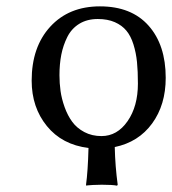

<svg xmlns="http://www.w3.org/2000/svg" viewBox="-20 -460 544 607"><path d="M80.1 -205.1Q80.1 -311.5 138.9 -375.7Q197.8 -439.9 295.9 -439.9Q395.5 -439.9 449.7 -378.9Q503.9 -317.9 503.9 -213.9Q503.9 -128.4 460.9 -69.6Q418 -10.7 342.8 4.9Q344.2 65.9 352.1 124L350.1 127Q335.9 124 301.8 124Q286.1 124 273.9 124.8Q261.7 125.5 257.3 126L252.9 127L252 124Q257.8 82.5 259.8 7.8Q176.3 -2.4 128.2 -61.5Q80.1 -120.6 80.1 -205.1ZM289.1 -399.9Q255.4 -399.9 230.7 -384.8Q206.1 -369.6 192.9 -343.3Q179.7 -316.9 173.8 -287.1Q168 -257.3 168 -222.2Q168 -196.8 171.4 -172.4Q174.8 -147.9 184.3 -121.3Q193.8 -94.7 208.3 -75Q222.7 -55.2 246.6 -42.5Q270.5 -29.8 300.8 -29.8Q350.6 -29.8 383.3 -76.9Q416 -124 416 -195.8Q416 -234.9 413.1 -263.9Q410.2 -293 401.9 -319.6Q393.6 -346.2 379.6 -363Q365.7 -379.9 343 -389.9Q320.3 -399.9 289.1 -399.9Z"/></svg>

Font: Linear Smooth
Style: Regular
Weight: 400
Designer: Philipp H. Poll, Flanker
Foundry: Philipp H. Poll, reworked by Flanker
Version: Version 1.061 | FøM Fix